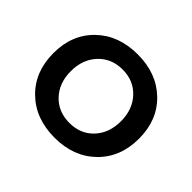

<svg xmlns="http://www.w3.org/2000/svg" viewBox="-128 -706 880 880"><g transform="rotate(45 312.5 -266.0)"><path d="M313 -536Q436 -536 513 -461.5Q590 -387 590 -267Q590 -146 513 -71Q436 4 313 4Q189 4 112 -71Q35 -146 35 -267Q35 -387 112 -461.5Q189 -536 313 -536ZM313 -438Q241 -438 195.5 -389.5Q150 -341 150 -265Q150 -188 195.5 -140Q241 -92 313 -92Q385 -92 430 -140Q475 -188 475 -265Q475 -341 429.5 -389.5Q384 -438 313 -438Z"/></g></svg>

Font: Montserrat-Arabic
Style: Regular
Weight: 400
Designer: Mohamed Gaber
Foundry: Kief Type Foundry
Version: Version 5.008;PS 005.008;hotconv 1.0.88;makeotf.lib2.5.64775